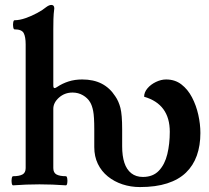

<svg xmlns="http://www.w3.org/2000/svg" viewBox="-20 -747 848 778"><path d="M547 11Q510 11 476.5 0Q443 -11 417 -32Q391 -53 376.5 -83Q362 -113 362 -151V-222Q362 -275 357.5 -297.5Q353 -320 345 -333Q335 -350 316 -361Q297 -372 274 -372Q242 -372 219 -351.5Q196 -331 196 -306V-71H84V-567L196 -628V-401Q196 -390 201 -390Q205 -390 212 -395Q233 -409 258 -417Q283 -425 313 -425Q359 -425 392 -408Q425 -391 447 -357Q461 -337 468 -309.5Q475 -282 475 -223V-154Q475 -115 484 -87.5Q493 -60 512 -45Q531 -30 559 -30Q600 -30 624 -55.5Q648 -81 658 -122.5Q668 -164 668 -213Q668 -325 564 -355Q564 -373 577.5 -389Q591 -405 612 -415Q633 -425 653 -425Q689 -425 715 -405Q741 -385 758 -352.5Q775 -320 783.5 -282Q792 -244 792 -208Q792 -157 777.5 -116.5Q763 -76 733.5 -47.5Q704 -19 657.5 -4Q611 11 547 11ZM84 -529V-567Q84 -598 76 -613Q68 -628 39 -628Q35 -628 33.5 -637.5Q32 -647 33.5 -656Q35 -665 39 -665Q59 -665 83.5 -673.5Q108 -682 131 -694.5Q154 -707 167 -718Q179 -727 188 -727Q200 -727 200 -713Q197 -691 196.5 -669.5Q196 -648 196 -628V-529ZM33 4Q29 4 27.5 -5Q26 -14 27.5 -23.5Q29 -33 33 -33Q58 -33 71 -40Q84 -47 84 -66V-99H196V-66Q196 -47 209 -40Q222 -33 247 -33Q251 -33 252.5 -23.5Q254 -14 252.5 -5Q251 4 247 4Q220 2 193 1Q166 0 140 0Q113 0 86 1Q59 2 33 4Z"/></svg>

Font: Junicode VF
Style: Regular
Weight: 400
Designer: Peter S. Baker
Version: Version 2.213